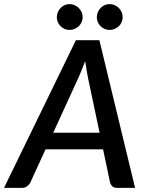

<svg xmlns="http://www.w3.org/2000/svg" viewBox="-56 -916 718 936"><path d="M429.5 -269 372.5 -538.5Q370 -554 366.2 -574Q362.5 -594 359 -618Q350.5 -594 342 -573.8Q333.5 -553.5 326.5 -537.5L203.5 -269ZM602.5 0H515.5Q500.5 0 492.2 -7.2Q484 -14.5 480.5 -26.5L446.5 -188H166L92 -26.5Q87 -16 76.2 -8Q65.5 0 51.5 0H-36.5L314 -720H428.5ZM347 -832Q347 -819 341.8 -807.8Q336.5 -796.5 327.8 -788.2Q319 -780 307.5 -775Q296 -770 283 -770Q270.5 -770 259.2 -775Q248 -780 239.5 -788.2Q231 -796.5 226 -807.8Q221 -819 221 -832Q221 -845 226 -856.8Q231 -868.5 239.5 -877.2Q248 -886 259.2 -891Q270.5 -896 283 -896Q296 -896 307.5 -891Q319 -886 327.8 -877.2Q336.5 -868.5 341.8 -856.8Q347 -845 347 -832ZM542 -832Q542 -819 537 -807.8Q532 -796.5 523.2 -788.2Q514.5 -780 503 -775Q491.5 -770 478.5 -770Q465.5 -770 454.2 -775Q443 -780 434.5 -788.2Q426 -796.5 421 -807.8Q416 -819 416 -832Q416 -845 421 -856.8Q426 -868.5 434.5 -877.2Q443 -886 454.2 -891Q465.5 -896 478.5 -896Q491.5 -896 503 -891Q514.5 -886 523.2 -877.2Q532 -868.5 537 -856.8Q542 -845 542 -832Z"/></svg>

Font: Lato 2
Style: Italic
Weight: 600
Italic angle: -7°
Designer: Lukasz Dziedzic with Adam Twardoch and Botio Nikoltchev
Foundry: tyPoland Lukasz Dziedzic
Version: Version 2.015; 2015-08-06; http://www.latofonts.com/